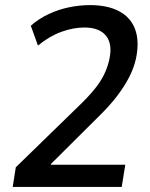

<svg xmlns="http://www.w3.org/2000/svg" viewBox="-20 -734 589 754"><path d="M30 0 42 -77 304 -332Q339 -367 360 -395Q381 -423 393 -450.5Q405 -478 410 -504Q422 -562 396 -594Q370 -626 311 -626Q268 -626 221 -609Q174 -592 129 -555L101 -633Q133 -661 171.5 -679Q210 -697 252 -705.5Q294 -714 333 -714Q403 -714 448.5 -689.5Q494 -665 511 -618Q528 -571 514 -504Q506 -468 488 -432.5Q470 -397 441 -358.5Q412 -320 368 -277L181 -91L179 -87H472L458 0Z"/></svg>

Font: Nunito Sans 7pt SemiCondensed SemiBold
Style: Italic
Weight: 600
Width: 4
Italic angle: -9°
Designer: Vernon Adams
Foundry: Vernon Adams
Version: Version 3.101;gftools[0.9.27]